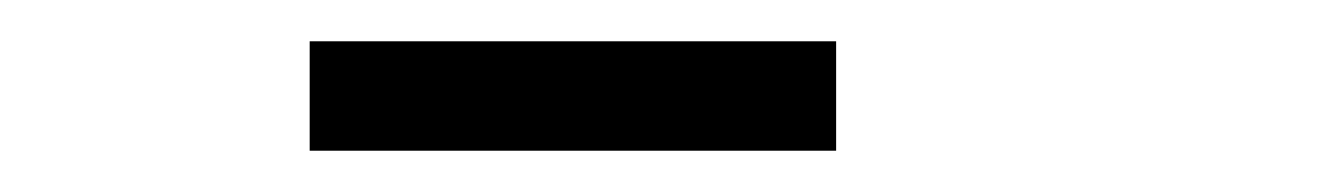

<svg xmlns="http://www.w3.org/2000/svg" viewBox="-20 -651 640 93"><path d="M130 -631H385V-578H130Z"/></svg>

Font: Karma Light
Style: Regular
Weight: 300
Designer: Joana Correia
Foundry: Indian Type Foundry
Version: Version 1.202;PS 1.0;hotconv 1.0.78;makeotf.lib2.5.61930; tt